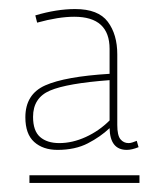

<svg xmlns="http://www.w3.org/2000/svg" viewBox="-20 -695 363 424"><path d="M36 -436Q36 -487 80 -506.5Q124 -526 222 -532V-587Q222 -658 144 -658Q109 -658 62 -645L58 -661Q105 -675 146 -675Q197 -675 218 -647Q239 -619 239 -575V-419Q239 -396 246 -387.5Q253 -379 264 -379Q268 -379 272.5 -380.5Q277 -382 282 -384L286 -370Q271 -364 260 -364Q223 -364 222 -412Q202 -393 174 -378.5Q146 -364 107 -364Q75 -364 55.5 -381.5Q36 -399 36 -436ZM53 -437Q53 -406 68.5 -392.5Q84 -379 111 -379Q140 -379 169.5 -392.5Q199 -406 222 -429V-518Q128 -511 90.5 -495Q53 -479 53 -437ZM45 -291V-308H288V-291Z"/></svg>

Font: Georama Thin
Style: Regular
Weight: 100
Designer: Jean-Baptiste Levee
Foundry: Production Type
Version: Version 1.000